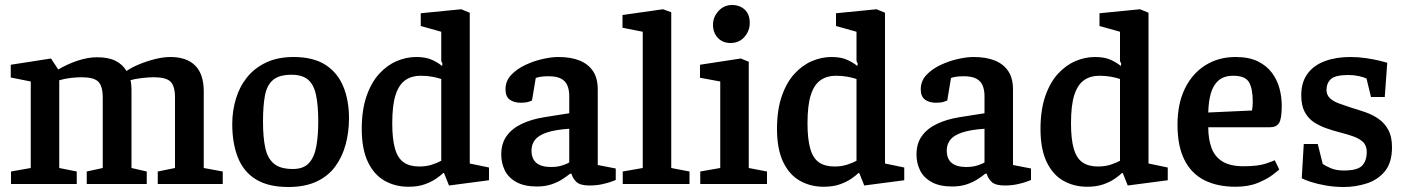

<svg xmlns="http://www.w3.org/2000/svg" viewBox="-20 -736 5627 768"><path d="M24 0V-50L103 -64V-410L23 -426V-477L184 -502L213 -458Q250 -480 291 -493.5Q332 -507 368 -507Q413 -507 441.5 -493Q470 -479 486 -452Q506 -466 536 -478.5Q566 -491 599.5 -499.5Q633 -508 661 -508Q727 -508 761 -473.5Q795 -439 795 -371V-64L871 -50V0H611V-50L680 -64V-345Q680 -392 662 -409.5Q644 -427 595 -427Q576 -427 548.5 -424Q521 -421 502 -415Q504 -407 505 -396.5Q506 -386 506 -378V-64L567 -50V0H327V-50L391 -64V-345Q391 -392 373 -409.5Q355 -427 306 -427Q289 -427 265 -424.5Q241 -422 217 -415V-64L287 -50V0Z M1134 12Q1054 12 1004.5 -18Q955 -48 932 -105Q909 -162 909 -240Q909 -292 923.5 -340.5Q938 -389 968 -426.5Q998 -464 1044.5 -486Q1091 -508 1154 -508Q1232 -508 1280.5 -477.5Q1329 -447 1352.5 -391.5Q1376 -336 1376 -263Q1376 -208 1362.5 -158Q1349 -108 1320.5 -69.5Q1292 -31 1245.5 -9.5Q1199 12 1134 12ZM1151 -60Q1195 -60 1216.5 -84.5Q1238 -109 1245.5 -152Q1253 -195 1253 -249Q1253 -315 1244 -356.5Q1235 -398 1212 -417.5Q1189 -437 1146 -437Q1097 -437 1072.5 -416.5Q1048 -396 1040 -355Q1032 -314 1032 -249Q1032 -187 1041 -145Q1050 -103 1075.5 -81.5Q1101 -60 1151 -60Z M1614 11Q1561 11 1518.5 -13Q1476 -37 1451.5 -88.5Q1427 -140 1427 -220Q1427 -296 1446 -351Q1465 -406 1496.5 -440.5Q1528 -475 1566.5 -491.5Q1605 -508 1645 -508Q1685 -508 1710.5 -495.5Q1736 -483 1748 -472L1750 -481L1745 -492V-609L1663 -632V-683L1825 -699L1859 -685V-82L1936 -66V-15L1776 6L1756 -44H1753Q1743 -34 1724 -21Q1705 -8 1678 1.5Q1651 11 1614 11ZM1657 -70Q1685 -70 1708 -77.5Q1731 -85 1745 -93V-420Q1731 -425 1709.5 -429Q1688 -433 1662 -433Q1627 -433 1601.5 -415.5Q1576 -398 1562.5 -357Q1549 -316 1549 -243Q1549 -180 1560 -141.5Q1571 -103 1595 -86.5Q1619 -70 1657 -70Z M2128 10Q2077 10 2045 -8Q2013 -26 1999 -55Q1985 -84 1985 -118Q1985 -162 2006.5 -192Q2028 -222 2067 -240.5Q2106 -259 2156 -267L2257 -283V-352Q2257 -376 2249.5 -394Q2242 -412 2224 -421.5Q2206 -431 2174 -431Q2153 -431 2140 -428.5Q2127 -426 2123 -424L2108 -334Q2107 -333 2095 -329Q2083 -325 2063 -325Q2036 -325 2019 -337.5Q2002 -350 2002 -379Q2002 -412 2024.5 -436Q2047 -460 2081 -476Q2115 -492 2150.5 -500Q2186 -508 2213 -508Q2263 -508 2298 -494Q2333 -480 2352 -451.5Q2371 -423 2371 -379V-76L2443 -62V-16Q2441 -15 2426 -9.5Q2411 -4 2388 1Q2365 6 2338 6Q2301 6 2286 -8Q2271 -22 2266 -41H2260Q2249 -32 2230 -19.5Q2211 -7 2185.5 1.5Q2160 10 2128 10ZM2184 -68Q2211 -68 2231 -75Q2251 -82 2257 -86V-221Q2199 -217 2166 -205.5Q2133 -194 2119.5 -176Q2106 -158 2106 -134Q2106 -68 2184 -68Z M2471 0V-50L2551 -64V-609L2470 -625V-676L2632 -699L2665 -687V-64L2738 -50V0Z M2781 0V-50L2861 -64V-410L2780 -425V-477L2943 -502L2975 -489V-64L3048 -50V0ZM2902 -564Q2871 -564 2851.5 -584.5Q2832 -605 2832 -637Q2832 -668 2854 -692Q2876 -716 2908 -716Q2939 -716 2959 -697.5Q2979 -679 2979 -644Q2979 -613 2958 -588.5Q2937 -564 2902 -564Z M3275 11Q3222 11 3179.5 -13Q3137 -37 3112.5 -88.5Q3088 -140 3088 -220Q3088 -296 3107 -351Q3126 -406 3157.5 -440.5Q3189 -475 3227.5 -491.5Q3266 -508 3306 -508Q3346 -508 3371.5 -495.5Q3397 -483 3409 -472L3411 -481L3406 -492V-609L3324 -632V-683L3486 -699L3520 -685V-82L3597 -66V-15L3437 6L3417 -44H3414Q3404 -34 3385 -21Q3366 -8 3339 1.5Q3312 11 3275 11ZM3318 -70Q3346 -70 3369 -77.5Q3392 -85 3406 -93V-420Q3392 -425 3370.5 -429Q3349 -433 3323 -433Q3288 -433 3262.5 -415.5Q3237 -398 3223.5 -357Q3210 -316 3210 -243Q3210 -180 3221 -141.5Q3232 -103 3256 -86.5Q3280 -70 3318 -70Z M3789 10Q3738 10 3706 -8Q3674 -26 3660 -55Q3646 -84 3646 -118Q3646 -162 3667.5 -192Q3689 -222 3728 -240.5Q3767 -259 3817 -267L3918 -283V-352Q3918 -376 3910.5 -394Q3903 -412 3885 -421.5Q3867 -431 3835 -431Q3814 -431 3801 -428.5Q3788 -426 3784 -424L3769 -334Q3768 -333 3756 -329Q3744 -325 3724 -325Q3697 -325 3680 -337.5Q3663 -350 3663 -379Q3663 -412 3685.5 -436Q3708 -460 3742 -476Q3776 -492 3811.5 -500Q3847 -508 3874 -508Q3924 -508 3959 -494Q3994 -480 4013 -451.5Q4032 -423 4032 -379V-76L4104 -62V-16Q4102 -15 4087 -9.5Q4072 -4 4049 1Q4026 6 3999 6Q3962 6 3947 -8Q3932 -22 3927 -41H3921Q3910 -32 3891 -19.5Q3872 -7 3846.5 1.5Q3821 10 3789 10ZM3845 -68Q3872 -68 3892 -75Q3912 -82 3918 -86V-221Q3860 -217 3827 -205.5Q3794 -194 3780.5 -176Q3767 -158 3767 -134Q3767 -68 3845 -68Z M4329 11Q4276 11 4233.5 -13Q4191 -37 4166.5 -88.5Q4142 -140 4142 -220Q4142 -296 4161 -351Q4180 -406 4211.5 -440.5Q4243 -475 4281.5 -491.5Q4320 -508 4360 -508Q4400 -508 4425.5 -495.5Q4451 -483 4463 -472L4465 -481L4460 -492V-609L4378 -632V-683L4540 -699L4574 -685V-82L4651 -66V-15L4491 6L4471 -44H4468Q4458 -34 4439 -21Q4420 -8 4393 1.5Q4366 11 4329 11ZM4372 -70Q4400 -70 4423 -77.5Q4446 -85 4460 -93V-420Q4446 -425 4424.5 -429Q4403 -433 4377 -433Q4342 -433 4316.5 -415.5Q4291 -398 4277.5 -357Q4264 -316 4264 -243Q4264 -180 4275 -141.5Q4286 -103 4310 -86.5Q4334 -70 4372 -70Z M4922 11Q4849 11 4797 -15.5Q4745 -42 4717.5 -97Q4690 -152 4690 -237Q4690 -321 4719.5 -381.5Q4749 -442 4801.5 -475Q4854 -508 4922 -508Q4976 -508 5011.5 -490.5Q5047 -473 5068 -444.5Q5089 -416 5098 -382Q5107 -348 5107 -313Q5107 -260 5096 -243.5Q5085 -227 5060 -227H4813Q4813 -180 4826 -144.5Q4839 -109 4870 -90Q4901 -71 4954 -71Q5013 -71 5044.5 -82Q5076 -93 5079 -95L5097 -58Q5093 -54 5071 -37Q5049 -20 5011.5 -4.5Q4974 11 4922 11ZM4813 -286 4988 -294Q4991 -312 4991 -329Q4991 -381 4976 -407Q4961 -433 4913 -433Q4876 -433 4854.5 -414.5Q4833 -396 4823.5 -363Q4814 -330 4813 -286Z M5355 12Q5318 12 5283.5 6Q5249 0 5223 -8.5Q5197 -17 5187 -23L5195 -160H5251L5271 -80Q5281 -73 5302.5 -63.5Q5324 -54 5355 -54Q5410 -54 5428.5 -73.5Q5447 -93 5447 -128Q5447 -154 5432 -168Q5417 -182 5393 -190.5Q5369 -199 5341 -206Q5314 -213 5286.5 -222.5Q5259 -232 5236 -247Q5213 -262 5199 -288Q5185 -314 5185 -355Q5185 -407 5210 -441Q5235 -475 5279.5 -491.5Q5324 -508 5381 -508Q5413 -508 5443.5 -503.5Q5474 -499 5497 -493.5Q5520 -488 5529 -485L5519 -348H5464L5446 -422Q5436 -427 5416 -431.5Q5396 -436 5374 -436Q5322 -436 5304 -420Q5286 -404 5286 -376Q5286 -356 5300 -343Q5314 -330 5336.5 -322Q5359 -314 5386 -305Q5413 -297 5442 -287Q5471 -277 5495 -260Q5519 -243 5533.5 -216Q5548 -189 5548 -147Q5548 -86 5520 -51.5Q5492 -17 5447.5 -2.5Q5403 12 5355 12Z"/></svg>

Font: Faustina SemiBold
Style: Regular
Weight: 600
Designer: Alfonso Garcia
Foundry: http://www.omnibus-type.com
Version: Version 1.200